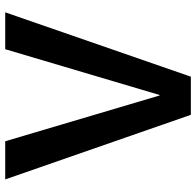

<svg xmlns="http://www.w3.org/2000/svg" viewBox="-28 -742 770 755"><g transform="rotate(90 357.5 -365.0)"><path d="M536 0 356 -607H354L174 0H29L282 -730H432L686 0Z"/></g></svg>

Font: Mplus 1p Bold
Style: Bold
Weight: 700
Version: Version 1.061